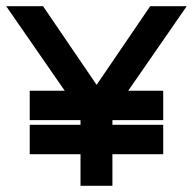

<svg xmlns="http://www.w3.org/2000/svg" viewBox="-20 -600 623 620"><path d="M189 -307H76V-212H240V-197H76V-102H240V0H343V-102H507V-197H343V-212H507V-307H394L583 -580H465L292 -326L119 -580H0Z"/></svg>

Font: Charger Pro
Style: BlkExt
Weight: 900
Designer: Jasper
Foundry: Cannot Into Space Fonts
Version: Version 1.09